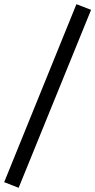

<svg xmlns="http://www.w3.org/2000/svg" viewBox="-47 -764 455 917"><path d="M-27 106 318 -744 388 -717 42 133Z"/></svg>

Font: Maitree
Style: Regular
Weight: 400
Designer: CadsonDemak Team
Foundry: CadsonDemak
Version: Version 1.000